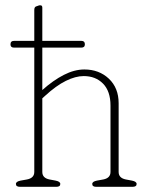

<svg xmlns="http://www.w3.org/2000/svg" viewBox="-20 -722 574 742"><path d="M20.5 -550.5Q20.5 -564 34 -564H112.5V-683.5Q112.5 -695.5 120.5 -697.5L132 -701.5Q132.5 -701.5 136 -701.5Q143.5 -701.5 143.5 -692.5V-564H294.5Q308 -564 308 -551Q308 -538 294.5 -538H143.5V-374Q185.5 -411.5 226.5 -432.5Q267.5 -453.5 306 -453.5Q363 -453.5 400.8 -417.8Q438.5 -382 438.5 -323V-57.5Q438.5 -34 466 -28.5L490 -24Q508 -20.5 508 -11Q508 0 492 0H352Q336.5 0 336.5 -11Q336.5 -20.5 354.5 -24L379.5 -28.5Q407 -34 407 -57.5V-314Q407 -369.5 378.2 -398.8Q349.5 -428 303.5 -428Q272 -428 234.5 -409.5Q197 -391 154 -351.5L143.5 -342V-57.5Q143.5 -34 171 -28.5L195 -24Q213 -20.5 213 -11Q213 0 197.5 0H57.5Q41.5 0 41.5 -11Q41.5 -20.5 59.5 -24L84.5 -28.5Q112.5 -34 112.5 -57.5V-538H34Q20.5 -538 20.5 -550.5Z"/></svg>

Font: Fraunces 72pt S100 Thin
Style: Regular
Weight: 100
Version: Version 1.000; ttfautohint (v1.8.3)